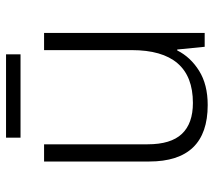

<svg xmlns="http://www.w3.org/2000/svg" viewBox="-56 -642 708 636"><g transform="rotate(-90 298.0 -324.0)"><path d="M507 -532V0H461L452 -91H449Q427 -47 381.5 -18.5Q336 10 268 10Q81 10 81 -184V-532H138V-189Q138 -112 172.5 -75.5Q207 -39 275 -39Q450 -39 450 -242V-532ZM436 -658V-610H160V-658Z"/></g></svg>

Font: Noto Sans Lao UI Light
Style: Regular
Weight: 300
Designer: Monotype Design Team
Foundry: Monotype Imaging Inc.
Version: Version 2.000; ttfautohint (v1.8.4.7-5d5b)